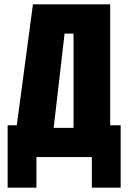

<svg xmlns="http://www.w3.org/2000/svg" viewBox="-20 -720 588 880"><path d="M15 140V-146H57L131 -700H485V-146H533V140H401V0H147V140ZM226 -134H317V-566H276Z"/></svg>

Font: Tektur Condensed
Style: Bold
Weight: 700
Width: 3
Designer: Adam Jagosz
Foundry: Adam Jagosz
Version: Version 1.005;gftools[0.9.30]